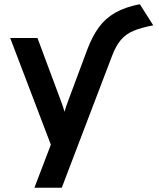

<svg xmlns="http://www.w3.org/2000/svg" viewBox="-20 -690 748 904"><path d="M142 194 219.4 -8.8 28 -511H156.4L267.8 -212.2Q271.9 -201.4 276.2 -188.9Q280.6 -176.4 283.8 -163.8Q287.2 -176.4 291.5 -189.1Q295.9 -201.8 299.8 -212.2L391 -456.8Q414 -518.2 445.1 -561Q476.2 -603.7 522.9 -630.3Q569.6 -656.9 638.3 -670.3L701.5 -570.7Q645.1 -560 609 -545Q572.8 -529.9 549.2 -502.2Q525.7 -474.6 507.3 -426.1L270.8 194Z"/></svg>

Font: Overpass
Style: Regular
Weight: 400
Designer: Delve Withrington, Dave Bailey, Thomas Jockin
Foundry: Delve Fonts LLC
Version: Version 4.000